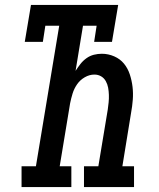

<svg xmlns="http://www.w3.org/2000/svg" viewBox="-20 -755 640 775"><path d="M67 0V-84H125L219 -651H163L153 -586H80L105 -735H457L432 -586H360L370 -651H315L285 -469Q294 -483 304.5 -496.5Q315 -510 329 -520Q343 -530 359 -534Q375 -538 391 -538Q417 -538 441 -527.5Q465 -517 480.5 -498Q496 -479 504 -454.5Q512 -430 515 -404.5Q518 -379 516 -352.5Q514 -326 509 -299L474 -84H521V0H319V-84H377L415 -313Q417 -327 418.5 -342Q420 -357 419.5 -372Q419 -387 416.5 -401Q414 -415 407 -427.5Q400 -440 388 -447Q376 -454 361 -454Q341 -454 322 -443Q303 -432 291 -414.5Q279 -397 273 -377.5Q267 -358 263 -338L221 -84H268V0Z"/></svg>

Font: Iosevka Slab MdExObl
Style: Regular
Weight: 500
Width: 7
Italic angle: -9°
Monospace: yes
Designer: Belleve Invis
Foundry: Belleve Invis
Version: Version 11.1.1; ttfautohint (v1.8.3)